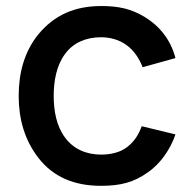

<svg xmlns="http://www.w3.org/2000/svg" viewBox="-20 -598 632 634"><path d="M559.4 -406.3C543.8 -466.7 506.3 -512.5 458.3 -541.7C413.5 -568.8 371.9 -578.1 314.6 -578.1C226 -578.1 159.4 -547.9 107.3 -485.4C60.4 -428.1 41.7 -357.3 41.7 -281.2C41.7 -206.3 60.4 -136.5 107.3 -76C156.2 -13.5 225 15.6 313.5 15.6C378.1 15.6 421.9 4.2 468.8 -29.2C510.4 -58.3 542.7 -105.2 559.4 -154.2L447.9 -181.2C437.5 -153.1 424 -131.2 400 -112.5C376 -93.8 343.8 -87.5 313.5 -87.5C264.6 -87.5 221.9 -106.3 194.8 -143.8C166.7 -181.2 157.3 -231.3 157.3 -281.2C157.3 -331.2 166.7 -382.3 194.8 -419.8C221.9 -457.3 264.6 -475 313.5 -475C343.8 -475 374 -466.7 397.9 -449C422.9 -431.3 440.6 -403.1 451 -376Z"/></svg>

Font: Manrope Semibold
Style: Regular
Weight: 600
Width: 4
Designer: Michael Sharanda
Foundry: Michael Sharanda
Version: Version 2.000;PS 002.000;hotconv 1.0.88;makeotf.lib2.5.64775